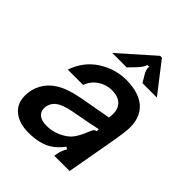

<svg xmlns="http://www.w3.org/2000/svg" viewBox="-225 -912 1044 1044"><g transform="rotate(45 297.0 -390.0)"><path d="M22 -118Q22 -167 44.5 -208Q67 -249 108 -275Q156 -307 246 -324L429 -357Q432 -368 432 -387Q432 -421 415 -443Q390 -474 336 -474Q293 -474 256.5 -449.5Q220 -425 205 -383H87Q118 -473 192.5 -521Q267 -569 354 -569Q404 -569 445 -555Q486 -541 511 -513Q549 -471 549 -401Q549 -369 538 -303L484 0H366L370 -19Q373 -42 391 -74L378 -81Q350 -43 313 -20Q261 11 179 11Q107 11 64.5 -23Q22 -57 22 -118ZM302 -102Q346 -122 367 -149.5Q388 -177 409 -230Q414 -243 419.5 -249.5Q425 -256 435 -257V-273Q356 -256 319 -250L261 -239Q201 -227 173 -205Q144 -179 144 -143Q144 -115 164.5 -100Q185 -85 222 -85Q263 -85 302 -102ZM194 -618 389 -791H403L537 -618H426L406 -652Q385 -684 389 -707H375Q372 -687 338 -652L305 -618Z"/></g></svg>

Font: Open Sauce Sans SemiBold Italic
Style: Regular
Weight: 600
Italic angle: -10°
Designer: Alfredo Marco Pradil
Foundry: Creative Sauce Fz LLC
Version: Version 1.477